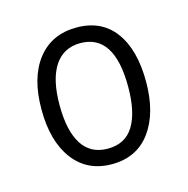

<svg xmlns="http://www.w3.org/2000/svg" viewBox="-62 -783 444 454"><g transform="rotate(-15 159.5 -556.0)"><path d="M160 -389Q100 -389 66 -434Q32 -479 32 -557Q32 -635 66.5 -679Q101 -723 162 -723Q223 -723 255.5 -679Q288 -635 288 -557Q288 -480 254.5 -434.5Q221 -389 160 -389ZM160 -427Q203 -427 223.5 -460.5Q244 -494 244 -556Q244 -685 161 -685Q120 -685 98 -652Q76 -619 76 -556Q76 -493 97 -460Q118 -427 160 -427Z"/></g></svg>

Font: Noto Sans Display Light Narrow
Style: Regular
Weight: 300
Width: 4
Designer: Monotype Design team
Foundry: Monotype Imaging Inc.
Version: Version 1.000